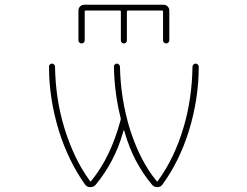

<svg xmlns="http://www.w3.org/2000/svg" viewBox="-20 -811 1040 809"><path d="M620.1 -33.2Q542 -127 506.8 -249L502.9 -261.7Q502.9 -262.7 502 -262.7Q501 -262.7 501 -261.7L497.1 -249Q462.9 -129.9 383.8 -33.2Q375 -22.5 360.4 -22.5Q345.7 -22.5 337.9 -34.2Q268.6 -131.8 228.5 -258.8Q186.5 -394.5 186.5 -530.3Q186.5 -535.2 189.9 -539.1Q193.4 -543 198.7 -543Q204.1 -543 208 -539.1Q211.9 -535.2 211.9 -530.3Q213.9 -393.6 251 -272.5Q270.5 -209 296.9 -153.3Q323.2 -97.7 357.4 -50.8L358.4 -48.8Q361.3 -44.9 364.3 -48.8L365.2 -49.8Q446.3 -148.4 488.3 -305.7Q489.3 -309.6 488.3 -314.5Q461.9 -418.9 460 -530.3Q460 -535.2 463.4 -539.1Q466.8 -543 472.2 -543Q477.5 -543 481.4 -539.1Q485.4 -535.2 485.4 -530.3Q488.3 -392.6 528.3 -263.7Q571.3 -130.9 638.7 -49.8L639.6 -48.8Q642.6 -44.9 645.5 -48.8L646.5 -50.8Q714.8 -144.5 752.9 -272.5Q789.1 -393.6 791 -529.3Q791 -535.2 794.9 -539.1Q798.8 -543 804.2 -543Q809.6 -543 813.5 -539.1Q817.4 -535.2 817.4 -530.3Q817.4 -393.6 775.4 -257.8Q735.4 -130.9 665 -34.2Q657.2 -22.5 643.1 -22.5Q628.9 -22.5 620.1 -33.2ZM667 -640.6V-761.7Q667 -766.6 663.1 -766.6H519.5Q514.6 -766.6 514.6 -761.7V-640.6Q514.6 -634.8 510.7 -631.3Q506.8 -627.9 502 -627.9Q497.1 -627.9 493.2 -631.3Q489.3 -634.8 489.3 -640.6V-761.7Q489.3 -766.6 484.4 -766.6H340.8Q336.9 -766.6 336.9 -761.7V-640.6Q336.9 -635.7 333 -631.8Q329.1 -627.9 323.7 -627.9Q318.4 -627.9 314.5 -631.8Q310.5 -635.7 310.5 -640.6V-766.6Q310.5 -776.4 317.4 -783.7Q324.2 -791 335 -791H668.9Q679.7 -791 686.5 -783.7Q693.4 -776.4 693.4 -766.6V-640.6Q693.4 -635.7 689.5 -631.8Q685.5 -627.9 680.2 -627.9Q674.8 -627.9 670.9 -631.8Q667 -635.7 667 -640.6Z"/></svg>

Font: Rounded Mgen+ 1mn thin
Style: Regular
Weight: 100
Designer: [Source Han Sans]
Ryoko NISHIZUKA  (kana & ideographs); Paul D. Hunt (Latin, Greek & Cyrillic); Wenlong ZHANG  (bopomofo
Version: Version 1.059.20150602